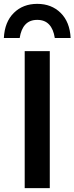

<svg xmlns="http://www.w3.org/2000/svg" viewBox="-55 -975 386 995"><path d="M73 0V-710H203V0ZM229 -778Q222 -824 199.5 -848Q177 -872 138 -872Q99 -872 76.5 -848Q54 -824 47 -778H-35Q-31 -861 16.5 -908Q64 -955 138 -955Q212 -955 259.5 -908Q307 -861 311 -778Z"/></svg>

Font: Livvic SemiBold
Style: Regular
Weight: 600
Designer: Jacques Le Bailly, Baron von Fonthausen
Version: Version 1.001; ttfautohint (v1.8.2)